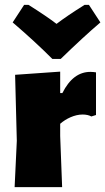

<svg xmlns="http://www.w3.org/2000/svg" viewBox="-20 -768 432 788"><path d="M235 0 227 -210V-260C251 -281 286 -298 319 -298C334 -298 346 -295 355 -290L374 -296V-471C367 -472 360 -473 351 -473C303 -473 265 -444 236 -386H227V-474L42 -461L49 -190L40 0ZM195 -526H229C292 -587 346 -637 392 -676L345 -748H327C276 -716 238 -690 212 -670C186 -690 148 -716 97 -748H79L32 -676C94 -623 148 -573 195 -526Z"/></svg>

Font: Luna Sans Black
Style: Regular
Weight: 900
Designer: Juan Pablo del Peral
Foundry: Huerta Tipografica
Version: Version 2.001; ttfautohint (v1.5)